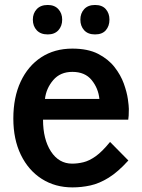

<svg xmlns="http://www.w3.org/2000/svg" viewBox="-20 -762 586 792"><path d="M279 11Q207.5 11 152.5 -24Q97.5 -59 66.2 -123Q35 -187 35 -273Q35 -360.5 65.2 -425.2Q95.5 -490 150.2 -525.8Q205 -561.5 278.5 -561.5Q342.5 -561.5 384.8 -539.8Q427 -518 452.5 -485.2Q478 -452.5 490.8 -417Q503.5 -381.5 507.5 -353Q511.5 -324.5 511.5 -312.5Q511.5 -295 510.8 -285Q510 -275 509 -268.5H157.5Q157.5 -187.5 190.2 -137.2Q223 -87 277.5 -87Q300.5 -87 324.2 -92.8Q348 -98.5 374.8 -117.5Q401.5 -136.5 434 -176.5L509.5 -100Q466.5 -52.5 428 -28.8Q389.5 -5 352.8 3Q316 11 279 11ZM165.5 -354H390Q385.5 -398 358 -431.8Q330.5 -465.5 278.5 -465.5Q228.5 -465.5 199.5 -431.5Q170.5 -397.5 165.5 -354ZM177 -620Q147.5 -620 131.5 -637.2Q115.5 -654.5 115.5 -681Q115.5 -707 131.5 -724.2Q147.5 -741.5 177 -741.5Q205 -741.5 220.8 -724.2Q236.5 -707 236.5 -681Q236.5 -654.5 220.8 -637.2Q205 -620 177 -620ZM372 -620Q343 -620 327.2 -637.2Q311.5 -654.5 311.5 -681Q311.5 -707 327.2 -724.2Q343 -741.5 372 -741.5Q401.5 -741.5 416.5 -724.2Q431.5 -707 431.5 -681Q431.5 -654.5 416.5 -637.2Q401.5 -620 372 -620Z"/></svg>

Font: Junction SemiBold
Style: Regular
Weight: 600
Designer: Caroline Hadilaksono
Foundry: Caroline Hadilaksono, Tyler Finck, The League of Moveable Type
Version: Version 2.000; ttfautohint (v1.8.3)